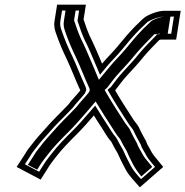

<svg xmlns="http://www.w3.org/2000/svg" viewBox="-20 -720 792 820"><path d="M517.2 5C533.1 33.6 556.5 55.7 577.3 80L677.1 -7L641.1 -51C631.8 -62 626.9 -70.4 619.5 -85C613.7 -95.7 607.6 -104 604.4 -116C593.7 -135.7 581.5 -156.9 572.2 -178C563.3 -193.4 554.9 -200.1 546.1 -215C520.6 -254.6 495.7 -292.6 471.9 -334C472.7 -334.7 473.1 -335.3 473.2 -336C490.1 -357.9 505.1 -378.7 523 -398C548.4 -425.3 572.6 -451.5 596.2 -481C616.6 -505 639.3 -527.8 660 -549H661C663.1 -549.7 664.8 -550.3 666.3 -551H732.3L751.8 -674H682.8C655.4 -674 617.6 -659.2 599.5 -647C585.8 -637.1 573 -621.6 559.6 -610C533.8 -584 505 -550.3 481.5 -521C460.5 -495.6 437.8 -474.5 416 -448C399.1 -488 381.7 -529.9 362.8 -567C351.1 -594.1 347.4 -606.4 336.9 -637L346.9 -700H223.9L212.8 -630C209.4 -608.7 214.1 -592.5 218.4 -580C232.3 -539.3 247.2 -504 265.8 -466C284.6 -425.8 302.2 -379.1 320.7 -339C321.8 -337.7 322.6 -336 322.9 -334C322.8 -333.3 322.4 -332.7 321.6 -332C305.6 -312 286.6 -293.7 272.4 -274C238.3 -237.6 202.6 -205 170.5 -167C152.6 -147 136.9 -130.4 121.4 -110C107.8 -91.6 97.2 -81.5 86.8 -62L51.1 -7L153.6 47L193.5 -16C201.1 -27.4 206.6 -32.7 217.6 -48C243.7 -82.4 276.8 -115.8 307.1 -146C332.9 -171.6 357.4 -199.6 381 -227L392.1 -209C398 -199.7 403.6 -191 409 -183C424.2 -160.4 437.2 -134.1 455.2 -115C462.9 -99.8 472.6 -81.5 481.6 -67C493 -41.2 504.5 -18.4 517.2 5ZM342.7 -321.2C343.3 -322.2 347.7 -333 347.9 -334L348.5 -338.1C347.4 -344.4 345.3 -350.2 341.5 -357.8C323.8 -396.5 308.1 -438.7 289 -479.4C270.6 -517.2 256.2 -551.2 242.5 -591.2C238.5 -602.9 235.3 -614.5 237.8 -630L244.9 -675H317.9L311 -631.1C321.9 -599.2 327 -582.8 339.5 -553.7C358 -517.4 375.4 -475.8 392.3 -435.5L407 -400.7L434.6 -434.1C454.9 -458.8 477.2 -479.4 500.3 -507.3C523.3 -536 551.3 -568.6 575.5 -593.2C591 -606.8 604.2 -621.7 611.8 -627.3C626.1 -636.5 659.8 -649 678.8 -649H722.8L711.2 -576H664.3L660 -574H652.1L643.1 -564.8C622.3 -543.5 599.7 -520.9 577.6 -494.9C554.2 -465.6 531.2 -440.8 505.6 -413.2C486 -392.1 470.4 -370.5 454 -349C450.4 -346 444.1 -340.5 439.5 -336.5L449.4 -319.2C473.4 -277.4 499 -238.4 523.8 -199.8C535.1 -181 542.2 -175.8 549.2 -164.1C559.5 -141.2 570.6 -121.9 580.6 -103.6C585.1 -88.8 592.2 -79 596.6 -70.9C603.8 -56.7 610.5 -45.3 620.5 -33.4L642.1 -7.1L582.4 45C565.1 25.9 550.8 10.1 539.9 -9.4C527.3 -32.7 515.8 -55.6 504.5 -81.2C495.3 -96.1 485.2 -115.2 476.9 -131.4C460.7 -148.6 447.8 -173.6 430.7 -199C425.5 -206.8 419.9 -215.3 414.2 -224.4L386.6 -269.1L362.7 -241.3C339.4 -214.1 315.3 -186.7 290.6 -162.1C260 -131.7 226.3 -98 198 -60.6C187.6 -46.1 182.6 -41.8 172.8 -27L147.1 13.5L86.4 -18.5L108.2 -52.1C116.9 -68.3 125.3 -76.2 140.9 -97.3C155 -115.9 169.8 -131.5 188.5 -152.5C219.9 -189.6 255.3 -221.9 291.1 -260.1C303.6 -277.5 323.4 -297.3 342.7 -321.2ZM583.7 33.5 630.2 -7.1 605 -37.9C594.7 -50.1 589.1 -59.6 581.1 -75.2C576.4 -83.9 569.9 -92.5 565.2 -107.6C555.6 -125.4 543.5 -146.5 533.7 -168.4C526.7 -180.1 519.2 -186 508.3 -204.1C483.4 -242.9 457.9 -281.8 433.9 -323.6L426.8 -335.8C430.4 -338.9 433.2 -341.5 437.3 -344.9C453.8 -366.5 469.2 -387.8 488.7 -408.8C514.2 -436.3 537.3 -461.3 560.8 -490.6C582.7 -516.4 605.4 -539.1 626.1 -560.4L639.4 -574H651.9L656.2 -576H696.2L707.8 -649H678.8C671.5 -649 640.7 -639.4 628.3 -631.4C620.7 -625.7 608.7 -611.9 592.4 -597.6C568.6 -573.5 540 -540.2 517 -511.5C494.3 -483.9 471.9 -463.2 451.4 -438.4L402.4 -379.1L377 -439.5C360 -479.9 343.1 -520.5 324.1 -557.9C311.5 -587.3 307.1 -601.6 296.3 -633.2L302.9 -675H259.9L252.8 -630C250 -612.3 253.7 -599.3 257.7 -587.5C271.4 -547.3 286 -513 304.4 -475.2C323.5 -434.5 340.8 -388.7 358.7 -349.7C360.6 -346.6 362.5 -340.9 363.3 -336.6L362.9 -334C362.2 -329.6 361 -327.2 356.9 -322.2C338.6 -299.7 320.8 -282.3 307.8 -264.4C272.2 -226.2 236.9 -194.1 205.4 -156.9C186.7 -135.9 172 -120.3 157.6 -101.3C142.4 -80.9 133.5 -72.5 124.4 -55.5L98.9 -16.1L138.6 4.8L156.4 -23.3C165.7 -37.4 170.8 -41.9 181.4 -56.5C209.3 -93.4 243.1 -127.3 273.6 -157.7C298.4 -182.3 322.5 -209.8 345.9 -237L388.5 -286.6L429.8 -220C435.5 -210.9 441 -202.3 446.3 -194.5C463.4 -169.2 476.5 -143.9 492.4 -127C500.7 -110.9 510.7 -91.8 520 -76.9C538.2 -35.5 555.3 0.9 583.7 33.5Z"/></svg>

Font: Tape
Style: Regular
Weight: 500
Foundry: Cannot Into Space Fonts
Version: Version 0.97